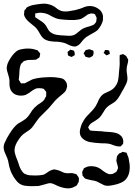

<svg xmlns="http://www.w3.org/2000/svg" viewBox="-28 -974 741 1056"><path d="M406 16Q406 23 405 25Q405 27 403.5 29.5Q402 32 401 33Q396 44 394 46Q392 48 387.5 50Q383 52 381 53Q366 62 346 62Q322 62 288 48Q284 46 271.5 40Q259 34 247 33Q245 33 242 34Q239 35 236 35Q230 36 211 42Q202 45 184 49Q172 50 147 50Q124 50 106.5 47Q89 44 75 33Q66 26 57.5 14Q49 2 47 -1Q45 -5 38 -17.5Q31 -30 28 -41Q22 -59 20 -73Q16 -95 12 -104Q9 -112 0.5 -130.5Q-8 -149 -8 -164Q-8 -176 -3.5 -186Q1 -196 10 -214Q13 -219 24 -237.5Q35 -256 47 -270.5Q59 -285 71 -294Q79 -299 96.5 -309Q114 -319 124 -331Q131 -339 138.5 -350.5Q146 -362 149 -367Q160 -382 180 -398Q183 -400 195.5 -408Q208 -416 215 -425L220 -435Q225 -443 226 -445V-456Q226 -458 226.5 -462Q227 -466 226 -468Q226 -470 220 -476L213 -485Q211 -486 207.5 -486.5Q204 -487 202 -488Q198 -489 188 -489Q176 -489 170 -487Q160 -483 148.5 -475Q137 -467 132 -463Q118 -454 113 -452Q102 -448 87 -448Q68 -448 51 -457Q43 -462 36 -471Q29 -480 27 -490Q24 -499 24 -513Q24 -527 24 -534Q23 -544 17 -564Q9 -586 9 -600Q9 -623 30.5 -655.5Q52 -688 74 -699Q100 -707 125 -707Q151 -707 169 -700Q171 -699 174.5 -698.5Q178 -698 179 -697Q181 -695 183.5 -691.5Q186 -688 188 -686Q192 -682 193 -680V-678Q193 -675 192 -672.5Q191 -670 191 -667Q190 -665 190 -662.5Q190 -660 189 -659Q188 -657 183.5 -654.5Q179 -652 177 -651Q176 -650 174.5 -648.5Q173 -647 170 -646Q168 -645 165 -645.5Q162 -646 159 -645Q136 -645 125 -644L114 -641L104 -638Q100 -637 98 -632Q96 -630 93 -628Q90 -626 88 -623Q87 -621 84 -613Q80 -600 79 -583.5Q78 -567 78 -563Q78 -557 76 -543L75 -535Q76 -533 79 -529.5Q82 -526 83 -523L87 -516Q88 -515 92.5 -515.5Q97 -516 98 -516Q99 -516 102.5 -515.5Q106 -515 109 -516Q112 -517 118 -521Q127 -525 134 -529Q141 -533 147 -536Q166 -544 208 -548Q234 -550 249 -550Q275 -550 296 -546Q316 -544 326 -535Q328 -534 328.5 -532Q329 -530 331 -529Q333 -526 335 -523.5Q337 -521 338 -518Q341 -511 341 -497Q341 -496 338 -487L335 -477Q329 -467 317.5 -458Q306 -449 303 -446Q285 -431 274 -419Q272 -417 240 -379Q228 -366 215 -354Q190 -329 190 -329Q182 -320 168 -300Q161 -289 152.5 -278Q144 -267 135 -260Q128 -255 117 -248Q106 -241 99 -235Q86 -224 77 -210Q52 -175 52 -149Q52 -133 59.5 -113Q67 -93 70 -86Q74 -72 80 -56.5Q86 -41 95 -30Q96 -29 97.5 -26.5Q99 -24 102 -22Q105 -19 111 -17Q122 -11 134.5 -10Q147 -9 159 -9Q171 -9 175 -9Q180 -9 191.5 -10Q203 -11 211 -13Q219 -16 230 -24Q241 -32 249 -36Q258 -39 260 -40L268 -42Q272 -43 277 -41Q292 -39 306.5 -32Q321 -25 324 -24Q335 -21 345 -21L363 -22Q372 -22 381 -19Q383 -18 387 -17.5Q391 -17 392 -16Q393 -15 400 -5Q401 -4 403 -1Q405 2 406 6ZM482 -667Q481 -665 480 -665Q479 -665 478 -664Q476 -663 471 -660Q466 -657 463 -657H462Q459 -657 454 -658.5Q449 -660 447 -661Q444 -661 442 -662Q440 -664 437 -673Q432 -678 432 -680Q432 -682 434.5 -685.5Q437 -689 438 -690Q442 -697 443 -698Q445 -700 451 -700Q460 -703 464 -703Q467 -703 477 -698Q482 -698 484 -696Q487 -693 487 -683Q487 -681 485.5 -675Q484 -669 482 -667ZM383 -677V-673Q383 -670 381 -669Q379 -668 378 -668Q368 -661 365 -661H364Q362 -661 358 -663.5Q354 -666 353 -666Q352 -666 349 -667.5Q346 -669 346 -670Q345 -671 345 -678Q345 -680 344 -684Q343 -688 344 -689Q345 -690 347.5 -691.5Q350 -693 351 -694Q357 -700 360 -701Q361 -701 365 -699Q367 -699 373 -697.5Q379 -696 382 -688Q382 -681 383 -677ZM575 -683Q575 -682 576 -680.5Q577 -679 576 -678Q575 -677 573 -676Q571 -675 570 -675Q568 -674 563.5 -671.5Q559 -669 557 -670Q556 -670 548 -678Q547 -679 545 -680Q543 -681 542 -683Q542 -686 547 -691Q547 -693 548 -695.5Q549 -698 551 -699H553H558Q569 -699 573 -694ZM650 -192Q650 -185 649 -183Q648 -181 645 -178.5Q642 -176 641 -175Q638 -169 635 -169Q633 -168 629 -168.5Q625 -169 623 -169Q615 -169 606 -172Q597 -175 594 -176Q580 -182 573 -183Q563 -185 549 -185.5Q535 -186 527 -186Q492 -188 464 -193Q442 -198 426.5 -212Q411 -226 411 -247Q411 -263 419 -285Q430 -312 448 -333L467 -353Q485 -371 492 -381Q498 -388 509 -411Q520 -440 536 -453Q542 -459 554.5 -464Q567 -469 574 -473Q595 -483 606 -499Q618 -515 621.5 -532Q625 -549 627 -583Q628 -592 629.5 -608.5Q631 -625 630 -637V-662Q630 -670 631 -671Q632 -672 635.5 -673Q639 -674 641 -674Q647 -677 649 -677L656 -672Q658 -671 661 -669.5Q664 -668 667 -665Q667 -664 668 -662Q669 -660 671 -657Q672 -655 674.5 -651Q677 -647 677 -644V-642Q677 -634 673 -620Q669 -606 669 -600Q668 -595 668.5 -588.5Q669 -582 669 -578Q670 -571 671.5 -560.5Q673 -550 673 -543Q673 -528 666.5 -514Q660 -500 652.5 -486.5Q645 -473 641 -467Q625 -435 611 -421Q606 -415 597 -409.5Q588 -404 585 -402Q569 -393 559 -383Q550 -374 540 -356Q528 -336 520 -328Q512 -320 499 -312Q486 -304 478 -299Q467 -292 464 -286Q463 -284 460 -279.5Q457 -275 457 -273Q457 -272 458.5 -270Q460 -268 461 -266Q462 -264 463.5 -261.5Q465 -259 467 -257Q468 -256 472 -256Q476 -256 478 -255L511 -253Q522 -253 531 -252Q540 -251 546 -250Q555 -249 575 -248Q595 -247 610.5 -242.5Q626 -238 636 -228Q639 -226 640.5 -223.5Q642 -221 643 -220Q649 -211 650 -200ZM666 10Q647 34 595 44Q575 48 564 48Q553 48 543.5 44Q534 40 523.5 34Q513 28 504 24Q491 19 474 17L453 12Q451 11 447.5 10.5Q444 10 440 8Q437 6 435.5 3.5Q434 1 432 -1Q431 -3 429.5 -4.5Q428 -6 426 -8Q425 -10 425.5 -12.5Q426 -15 425 -18L424 -29L429 -39Q431 -41 431.5 -44Q432 -47 434 -49Q437 -51 440.5 -52Q444 -53 447 -55Q457 -60 473 -60Q499 -60 518 -49Q524 -46 536 -36Q553 -24 558 -22Q568 -17 573 -16Q589 -16 593 -18Q598 -20 601 -22.5Q604 -25 607 -26L612 -29L618 -41Q621 -47 621 -49V-51Q621 -54 620 -57Q619 -60 619 -62Q618 -68 615 -77Q612 -86 612 -92Q612 -97 614 -105Q614 -111 615 -113Q617 -117 620.5 -122Q624 -127 628 -130Q630 -131 638 -134Q646 -139 648 -139Q650 -139 659 -136Q661 -135 663.5 -135Q666 -135 668 -134Q669 -133 670 -130.5Q671 -128 671 -126Q678 -110 679 -106L685 -70Q689 -18 666 10ZM508 -808Q500 -801 488 -794.5Q476 -788 471 -785Q445 -771 435 -760Q430 -756 421 -744Q412 -732 405 -727Q403 -725 400.5 -724Q398 -723 396 -722Q394 -721 391 -719.5Q388 -718 386 -718H384Q372 -718 360 -723Q348 -728 346 -729Q335 -735 325 -738Q301 -745 272 -745Q233 -747 216 -759Q203 -768 193 -786Q183 -804 177 -812Q167 -826 145 -842Q116 -864 108 -882L104 -893L105 -904Q105 -913 106 -916Q108 -920 112 -922Q113 -924 115.5 -928Q118 -932 121 -934L131 -939Q149 -947 175 -950Q203 -954 217 -954Q248 -952 272 -937L289 -924Q308 -911 329 -911H335Q348 -911 360 -914Q386 -917 412 -926Q419 -928 425 -930.5Q431 -933 435 -935Q450 -941 466 -941Q490 -941 512 -926.5Q534 -912 538 -888Q539 -886 538.5 -882.5Q538 -879 538 -877Q538 -874 538.5 -870.5Q539 -867 538 -863Q537 -860 536 -855.5Q535 -851 532 -845Q531 -840 520 -823Q518 -820 514.5 -815.5Q511 -811 508 -808ZM454 -894Q454 -894 442 -885Q427 -874 417 -870Q407 -866 382 -864Q355 -863 322 -866Q298 -868 287 -871Q278 -873 255 -885Q240 -894 229 -898Q219 -902 197 -904H192Q183 -904 173 -901Q171 -901 168.5 -900.5Q166 -900 165 -899Q164 -898 165 -896.5Q166 -895 166 -894Q166 -892 165.5 -886Q165 -880 167 -878Q168 -877 169.5 -876.5Q171 -876 172 -875Q180 -869 184 -867Q189 -864 201 -856Q213 -848 221 -838Q227 -830 233 -818.5Q239 -807 245 -801Q260 -787 281 -783Q302 -779 336 -778L353 -777Q365 -777 375 -780Q384 -783 393 -790Q402 -797 404 -799Q420 -813 429 -817Q437 -821 443 -823Q449 -825 453 -826Q469 -830 478 -834Q480 -835 483.5 -836.5Q487 -838 489 -839Q500 -850 501 -855Q502 -857 502 -861.5Q502 -866 503 -869Q503 -871 503.5 -873Q504 -875 503 -877Q503 -879 501 -882Q499 -885 498 -887Q498 -888 496.5 -891.5Q495 -895 493 -896Q488 -900 473 -900Q463 -898 454 -894Z"/></svg>

Font: Rubik-Burned
Style: Regular
Weight: 400
Designer: NaN (generative design), Hubert & Fischer (Rubik source font outlines)
Foundry: NaN, Hubert & Fischer
Version: Version 1.000